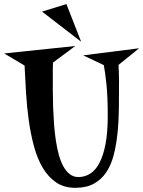

<svg xmlns="http://www.w3.org/2000/svg" viewBox="-40 -897 689 923"><path d="M628.9 -665 529.8 -585Q530.8 -564.5 531.5 -543.5Q532.2 -522.5 532.2 -505.9Q532.2 -439.9 531.5 -376.7Q530.8 -313.5 524.9 -256.6Q519 -199.7 506.6 -151.6Q494.1 -103.5 470.7 -68.6Q447.3 -33.7 411.1 -13.9Q375 5.9 321.8 5.9Q268.1 5.9 230 -20Q191.9 -45.9 165.8 -89.8Q139.6 -133.8 123.8 -192.1Q107.9 -250.5 98.6 -315.9Q89.4 -381.3 85.2 -449.7Q81.1 -518.1 78.1 -582L-20 -640.1L321.8 -675.8L214.8 -596.2Q213.9 -581.1 213.9 -566.2Q213.9 -551.3 213.9 -536.1Q213.9 -502 213.9 -462.9Q213.9 -423.8 215.3 -383.1Q216.8 -342.3 219.7 -301.5Q222.7 -260.7 228.3 -223.1Q233.9 -185.5 242.7 -153.3Q251.5 -121.1 264.6 -97.2Q277.8 -73.2 295.7 -59.6Q313.5 -45.9 336.9 -45.9Q368.2 -45.9 394 -62.5Q419.9 -79.1 438.5 -114.5Q457 -149.9 467.5 -205.6Q478 -261.2 478 -339.8Q478 -435.5 471.4 -495.1Q464.8 -554.7 459 -584L359.9 -630.9ZM162.1 -841.3 279.3 -877.4 350.1 -696.3Z"/></svg>

Font: Risque
Style: Regular
Weight: 400
Designer: Astigmatic (AOETI)
Foundry: Astigmatic (AOETI)
Version: Version 1.000